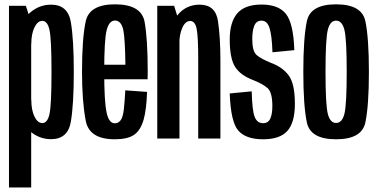

<svg xmlns="http://www.w3.org/2000/svg" viewBox="-20 -624 1703 865"><path d="M20.5 220.5H120.5V-523.5L96.5 -598H20.5ZM210 3Q286 3 299.2 -76Q312.5 -155 312.5 -300Q312.5 -445.5 299.2 -524.2Q286 -603 210 -603Q156.5 -603 115.2 -566.8Q74 -530.5 74 -469.5L121 -426.5Q121 -471 135.2 -500.5Q149.5 -530 170.5 -530Q194 -530 203 -488.8Q212 -447.5 212 -300Q212 -151.5 203 -110.5Q194 -69.5 170.5 -69.5Q149.5 -69.5 135.2 -99Q121 -128.5 121 -175L74 -130Q74 -69 115.2 -33Q156.5 3 210 3Z M497 3.5V-68.5Q470 -68.5 460 -118.5Q449.5 -168 449.5 -301Q449.5 -445 460.5 -488Q471.5 -531.5 498 -531.5Q526 -531.5 535.5 -489Q543.5 -449 545 -332.5H439.5V-267H645Q645.5 -283.5 645.5 -301Q645.5 -450.5 631 -528Q615 -604.5 498 -604.5Q382 -604.5 366 -527Q349.5 -449.5 349.5 -301.5Q349.5 -168 366 -81.5Q381 3.5 497 3.5ZM497 -68.5V3.5Q554.5 3.5 584 -16.5Q613 -36.5 627 -84.5Q640 -131 642.5 -210L544.5 -217Q542 -170 538 -131.5Q533.5 -93.5 522.5 -81Q512.5 -68.5 497 -68.5Z M688.5 0H788.5V-520L764.5 -598H688.5ZM873 0H973V-352.5Q973 -455.5 962 -529.2Q951 -603 879 -603Q817 -603 778.2 -554Q739.5 -505 739.5 -436.5L787.5 -421.5Q787.5 -467.5 801.2 -498.5Q815 -529.5 836.5 -529.5Q859 -529.5 866 -494.2Q873 -459 873 -359.5Z M1165 3.5Q1241.5 3.5 1275 -34.5Q1308.5 -72.5 1308.5 -156Q1308.5 -246.5 1280.8 -284Q1253 -321.5 1201.5 -340.5Q1156 -359 1136.2 -376Q1116.5 -393 1116.5 -447.5Q1116.5 -486 1125.8 -508.5Q1135 -531 1158.5 -531Q1184 -531 1194.5 -497.2Q1205 -463.5 1207.5 -388.5L1306 -398Q1302 -518.5 1268.5 -561Q1235 -603.5 1158.5 -603.5Q1083 -603.5 1049 -563.8Q1015 -524 1015 -446.5Q1015 -360.5 1039.2 -322.8Q1063.5 -285 1117.5 -264.5Q1164.5 -246 1185.8 -226.8Q1207 -207.5 1207 -146Q1207 -110.5 1197.8 -89.8Q1188.5 -69 1165 -69Q1138.5 -69 1127.2 -97.8Q1116 -126.5 1114 -212.5L1015 -203Q1019.5 -74 1054 -35.2Q1088.5 3.5 1165 3.5Z M1494 3.5Q1610 3.5 1626 -72.2Q1642 -148 1642 -300Q1642 -453 1626 -528.8Q1610 -604.5 1494 -604.5Q1378.5 -604.5 1362.5 -528.8Q1346.5 -453 1346.5 -300Q1346.5 -148 1362.5 -72.2Q1378.5 3.5 1494 3.5ZM1494 -70Q1467.5 -70 1457 -110.5Q1446.5 -151 1446.5 -300Q1446.5 -449.5 1457 -490.2Q1467.5 -531 1494 -531Q1521 -531 1531.5 -490.2Q1542 -449.5 1542 -300Q1542 -151 1531.5 -110.5Q1521 -70 1494 -70Z"/></svg>

Font: Anybody ExtraCondensed Medium
Style: Regular
Weight: 500
Width: 2
Version: Version 1.113;gftools[0.9.25]